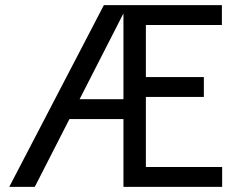

<svg xmlns="http://www.w3.org/2000/svg" viewBox="-20 -725 916 745"><path d="M16 0 383 -705H476L472 -671H458L115 0ZM213 -263V-340H510V-263ZM459 0V-705H841V-628H518L546 -662V-42L518 -77H842V0ZM514 -349V-426H771V-349Z"/></svg>

Font: TikTok Sans 24pt
Style: Regular
Weight: 400
Version: Version 4.000